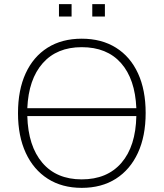

<svg xmlns="http://www.w3.org/2000/svg" viewBox="-20 -900 791 928"><path d="M375 8Q280 8 211 -36Q142 -80 104.5 -161Q67 -242 67 -353Q67 -465 104 -545.5Q141 -626 210 -669.5Q279 -713 375 -713Q471 -713 540.5 -669.5Q610 -626 647 -545.5Q684 -465 684 -354Q684 -242 646.5 -161Q609 -80 540 -36Q471 8 375 8ZM375 -672Q255 -672 186.5 -594.5Q118 -517 112 -377H639Q633 -518 565 -595Q497 -672 375 -672ZM375 -33Q498 -33 567 -113Q636 -193 639 -339H112Q116 -194 184.5 -113.5Q253 -33 375 -33ZM426 -820V-880H487V-820ZM265 -820V-880H326V-820Z"/></svg>

Font: Nunito Sans ExtraLight
Style: Regular
Weight: 200
Designer: Vernon Adams
Foundry: Vernon Adams
Version: Version 3.006; ttfautohint (v1.8.3)